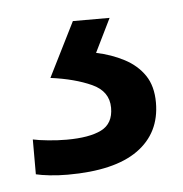

<svg xmlns="http://www.w3.org/2000/svg" viewBox="-32 -31 288 302"><g transform="rotate(-5 112.5 120.0)"><path d="M212 139Q212 187 175 213.5Q138 240 64 240Q49 240 35.5 238.5Q22 237 14 235V180Q23 182 38 183.5Q53 185 67 185Q103 185 122 175.5Q141 166 141 141Q141 115 114.5 103Q88 91 50 86L93 0H151L125 53Q149 58 169 68.5Q189 79 200.5 96Q212 113 212 139Z"/></g></svg>

Font: Noto Sans Khmer UI
Style: Regular
Weight: 400
Designer: Danh Hong and the Monotype Design Team
Foundry: Monotype Imaging Inc.
Version: Version 2.002